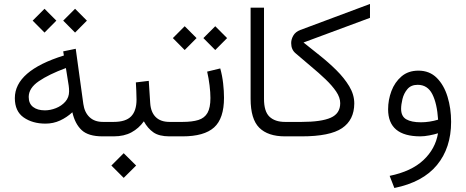

<svg xmlns="http://www.w3.org/2000/svg" viewBox="-20 -691 2361 973"><path d="M300.3 -586.4 360.4 -646.5 420.4 -586.4 360.4 -525.9ZM145.5 -586.4 205.6 -646.5 265.6 -586.4 205.6 -525.9ZM55.2 -193.8Q55.2 -332.5 303.7 -409.7L300.3 -430.7L363.8 -443.8L402.3 -164.1Q408.2 -121.6 433.6 -97.4Q459 -73.2 501.5 -73.2H516.6V0H499.5Q427.7 0 393.8 -31.7Q359.9 -63.5 346.7 -122.1Q318.8 -96.2 284.4 -80.3Q250 -64.5 210.4 -64.5Q145 -64.5 100.1 -95.7Q55.2 -127 55.2 -193.8ZM314 -346.2Q228 -314.5 176.8 -279.5Q125.5 -244.6 125.5 -199.7Q125.5 -166 147.7 -148.9Q169.9 -131.8 207.5 -131.8Q235.4 -131.8 263.7 -143.1Q292 -154.3 311 -175.8Q330.1 -197.3 330.1 -228Q330.1 -243.7 328.1 -257.3Z M852.1 0H838.9Q786.1 0 757.3 -20.3Q728.5 -40.5 709 -76.2Q683.6 -40.5 646.2 -20.3Q608.9 0 556.2 0H497.1V-73.2H556.2Q617.2 -73.2 644.5 -101.3Q671.9 -129.4 671.9 -186.5Q671.9 -208 670.7 -230.5Q669.4 -252.9 668.5 -273.4L733.9 -281.2L741.2 -168.9Q744.1 -123 768.8 -98.1Q793.5 -73.2 839.4 -73.2H852.1ZM544.4 147.9 606.9 85.4 669.9 147.9 606.9 210.4Z M1096.2 -344.2Q1106.4 -307.6 1110.8 -268.6Q1115.2 -229.5 1115.2 -195.8Q1115.2 -90.3 1064.9 -45.2Q1014.6 0 905.3 0H832.5V-73.2H905.3Q954.1 -73.2 985.4 -83Q1016.6 -92.8 1031.5 -118.9Q1046.4 -145 1046.4 -194.3Q1046.4 -222.2 1042 -258.3Q1037.6 -294.4 1029.8 -328.1ZM1010.7 -498 1070.8 -558.1 1130.9 -498 1070.8 -437.5ZM856 -498 916 -558.1 976.1 -498 916 -437.5Z M1437.5 0H1424.3Q1337.9 0 1293.9 -43.7Q1250 -87.4 1250 -190.4V-652.3H1317.9V-189.9Q1317.9 -126 1345.7 -99.6Q1373.5 -73.2 1424.3 -73.2H1437.5Z M1775.4 -166.5Q1774.9 -83 1713.4 -41.5Q1651.9 0 1508.8 0H1418V-73.2H1508.3Q1608.4 -73.2 1656.2 -94.5Q1704.1 -115.7 1704.1 -168Q1704.1 -196.8 1683.6 -227.1Q1663.1 -257.3 1629.6 -289.3Q1596.2 -321.3 1556.4 -354.2Q1516.6 -387.2 1478 -420.9Q1455.6 -439.5 1455.6 -472.7Q1455.6 -492.2 1466.6 -511Q1477.5 -529.8 1502 -539.1L1855 -670.9V-600.6L1518.1 -475.6Q1555.7 -445.3 1600.1 -410.2Q1644.5 -375 1684.3 -335.7Q1724.1 -296.4 1749.8 -253.9Q1775.4 -211.4 1775.4 -166.5Z M2199.7 -15.6Q2181.6 -9.8 2156 -4.9Q2130.4 0 2110.4 0Q1946.8 0 1946.8 -137.2Q1946.8 -184.6 1963.6 -229.5Q1980.5 -274.4 2014.6 -303.7Q2048.8 -333 2100.6 -333Q2156.7 -333 2193.4 -296.4Q2230 -259.8 2248 -200.7Q2266.1 -141.6 2266.1 -73.7Q2266.1 58.6 2194.3 145.5Q2122.6 232.4 1978.5 261.7L1954.6 200.2Q2064.5 177.7 2125.5 120.6Q2186.5 63.5 2199.7 -15.6ZM2200.2 -84.5Q2194.8 -167 2170.7 -214.1Q2146.5 -261.2 2096.7 -261.2Q2063 -261.2 2044.7 -239.5Q2026.4 -217.8 2019.5 -189Q2012.7 -160.2 2012.7 -139.6Q2012.7 -101.6 2038.8 -86.4Q2064.9 -71.3 2112.8 -71.3Q2156.2 -71.3 2200.2 -84.5Z"/></svg>

Font: Vazir Light WOL
Style: Light-WOL
Weight: 300
Designer: Saber Rastikerdar
Foundry: Saber Rastikerdar
Version: Version 30.0.0